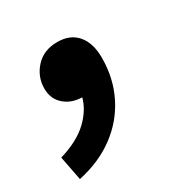

<svg xmlns="http://www.w3.org/2000/svg" viewBox="-121 -246 505 517"><g transform="rotate(-30 132.0 12.0)"><path d="M-12.8 187.2 -27.4 112.1Q30.5 94.9 62.4 64.4Q94.3 33.9 103.2 -2.2L119.3 -101.1L148.3 -17.2Q139.3 -11 127.9 -5.6Q116.4 -0.2 105.4 -0.2Q71 -0.2 48.5 -19.5Q26 -38.7 26 -71.4Q26 -107.9 51 -135.4Q76 -162.9 118.7 -162.9Q158.6 -162.9 180.2 -137.3Q201.8 -111.7 201.8 -66.5Q201.8 -3.1 175.8 49.2Q149.9 101.6 101.7 137.4Q53.5 173.2 -12.8 187.2Z"/></g></svg>

Font: Source Sans 3
Style: Italic
Weight: 200
Italic angle: -11°
Designer: Paul D. Hunt
Foundry: Adobe
Version: Version 3.046;hotconv 1.0.118;makeotfexe 2.5.65603